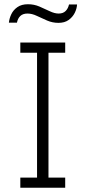

<svg xmlns="http://www.w3.org/2000/svg" viewBox="-20 -887 404 907"><path d="M76 0V-48H155V-638H76V-686H288V-638H209V-48H288V0ZM22 -780Q24 -800 33.5 -820Q43 -840 62.5 -853.5Q82 -867 112 -867Q141 -867 166.5 -856Q192 -845 215 -834Q238 -823 257 -823Q278 -823 290 -835Q302 -847 306 -866H344Q343 -846 333 -826Q323 -806 304 -792.5Q285 -779 256 -779Q228 -779 202.5 -790Q177 -801 154 -812Q131 -823 110 -823Q88 -823 76 -811.5Q64 -800 60 -780Z"/></svg>

Font: Chivo Medium Thin
Style: Regular
Weight: 250
Version: Version 2.002